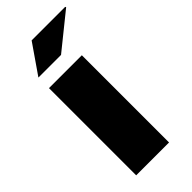

<svg xmlns="http://www.w3.org/2000/svg" viewBox="-232 -773 822 822"><g transform="rotate(-45 178.5 -362.5)"><path d="M60 0V-528H259V0ZM60 -592 152 -725H355L357 -721L197 -592Z"/></g></svg>

Font: Archivo SemiBold Black
Style: Regular
Weight: 900
Version: Version 2.001